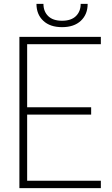

<svg xmlns="http://www.w3.org/2000/svg" viewBox="-20 -970 580 990"><path d="M80 -780H500V-742H120V-417H450V-379H120V-38H500V0H80ZM168 -950H204Q204 -911 228.5 -887Q253 -863 300 -863Q347 -863 371.5 -887Q396 -911 396 -950H432Q432 -896 397 -863Q362 -830 300 -830Q238 -830 203 -863Q168 -896 168 -950Z"/></svg>

Font: Cooper Hewitt
Style: Light
Weight: 703
Designer: Village Type and Design LLC
Foundry: Cooper Hewitt Smithsonian Design Museum
Version: 1.000